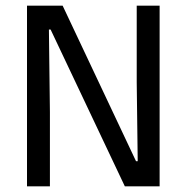

<svg xmlns="http://www.w3.org/2000/svg" viewBox="-20 -659 660 679"><path d="M201.5 -639 461 -89H467L463.5 -368V-639H544.5V0H421.5L159 -554.5H153L156.5 -262.5V0H75.5V-639Z"/></svg>

Font: Anek Tamil
Style: Regular
Weight: 400
Designer: Aadarsh Rajan (Tamil), Yesha Goshar (Latin)
Foundry: Ek Type
Version: Version 1.003